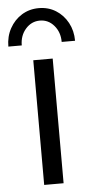

<svg xmlns="http://www.w3.org/2000/svg" viewBox="-55 -777 389 809"><g transform="rotate(-5 140.0 -372.0)"><path d="M98.6 0V-527.3H180.7V0ZM140.6 -744.1Q180.7 -744.1 212.4 -724.4Q244.1 -704.6 262.7 -670.4Q281.2 -636.2 281.2 -593.8H224.6Q224.6 -635.3 200.4 -663.3Q176.3 -691.4 140.6 -691.4Q105 -691.4 80.3 -663.3Q55.7 -635.3 55.7 -593.8H-1Q-1 -636.2 17.8 -670.4Q36.6 -704.6 68.6 -724.4Q100.6 -744.1 140.6 -744.1Z"/></g></svg>

Font: Reddit Sans Condensed
Style: Regular
Weight: 400
Designer: Stephen Hutchings
Foundry: Reddit
Version: Version 1.014